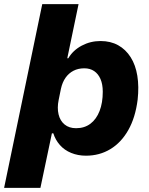

<svg xmlns="http://www.w3.org/2000/svg" viewBox="-52 -749 726 936"><path d="M-32 167 154 -729H331L276 -465H281Q304 -504 346.5 -526.5Q389 -549 438 -549Q487 -549 524 -528.5Q561 -508 585 -470Q609 -432 617.5 -379.5Q626 -327 619 -263Q608 -176 573.5 -115Q539 -54 486 -22Q433 10 367 10Q328 10 295 -3.5Q262 -17 240 -42Q218 -67 208 -99H201L145 167ZM319 -124Q360 -124 389 -146Q418 -168 433.5 -208Q449 -248 449 -302Q449 -338 438 -363.5Q427 -389 407 -402.5Q387 -416 359 -416Q329 -416 306 -404Q283 -392 267.5 -370Q252 -348 245 -316L234 -262Q226 -223 233.5 -191.5Q241 -160 263 -142Q285 -124 319 -124Z"/></svg>

Font: Mona Sans ExtraLight ExtraBold
Style: Italic
Weight: 800
Italic angle: -11.6951°
Version: Version 2.000